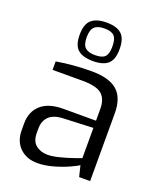

<svg xmlns="http://www.w3.org/2000/svg" viewBox="-148 -902 842 1003"><g transform="rotate(20 272.5 -401.0)"><path d="M45 -128V-166Q45 -231 87.5 -269Q130 -307 212 -307H393V-373Q393 -427 363.5 -453Q334 -479 255 -479H89V-526Q183 -542 284 -542Q381 -542 426.5 -502.5Q472 -463 472 -377V0H411L396 -61Q389 -55 352.5 -38Q316 -21 269 -7.5Q222 6 180 6Q120 6 82.5 -30Q45 -66 45 -128ZM393 -99V-267L230 -260Q175 -258 149.5 -233Q124 -208 124 -165V-141Q124 -95 150.5 -74Q177 -53 215 -53Q242 -53 281 -63Q320 -73 351.5 -84Q383 -95 393 -99ZM159 -700Q159 -759 187 -783.5Q215 -808 271 -808Q327 -808 354 -783.5Q381 -759 381 -700Q381 -642 354 -618Q327 -594 271 -594Q214 -594 186.5 -618Q159 -642 159 -700ZM341 -700Q341 -742 325 -758.5Q309 -775 271 -775Q233 -775 215.5 -758.5Q198 -742 198 -700Q198 -659 215.5 -643Q233 -627 271 -627Q309 -627 325 -642.5Q341 -658 341 -700Z"/></g></svg>

Font: Exo
Style: Regular
Weight: 400
Designer: Natanael Gama
Foundry: Natanael Gama
Version: Version 1.500; ttfautohint (v1.6)